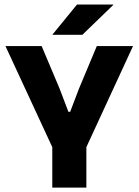

<svg xmlns="http://www.w3.org/2000/svg" viewBox="-20 -847 626 867"><path d="M223.2 -167.2 4.6 -639H168L249.2 -446.6L288.9 -342.1H296.8L336.6 -446.6L417.2 -639H580.7L362.9 -167.2ZM216.1 0V-307.6H370V0ZM327.7 -826.5H491.7V-825L352.1 -690H217.3V-691.3Z"/></svg>

Font: Anek Gujarati Medium
Style: Regular
Weight: 500
Designer: Mrunmayee Ghaisas (Gujarati), Yesha Goshar (Latin)
Foundry: Ek Type
Version: Version 1.003